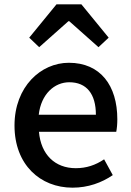

<svg xmlns="http://www.w3.org/2000/svg" viewBox="-20 -854 605 887"><path d="M115 -680 161 -636 296 -756H300L435 -636L482 -680L356 -834H241ZM315 13C387 13 450 -10 501 -45L461 -118C421 -91 379 -77 330 -77C234 -77 169 -140 160 -245H517C520 -260 522 -279 522 -303C522 -459 444 -564 298 -564C169 -564 47 -454 47 -274C47 -93 166 13 315 13ZM159 -324C170 -420 232 -474 300 -474C380 -474 423 -420 423 -324Z"/></svg>

Font: Spoqa Han Sans Neo Medium
Style: Regular
Weight: 500
Designer: [Spoqa Han Sans Neo] Dong-huui Kim  Younghwa Kang  Yujin Lee  [Noto Sans] Ryoko NISHIZUKA  (kana & ideographs); Paul D. 
Foundry: Spoqa (http://www.spoqa-han-sans.com)
Version: Version 1.000